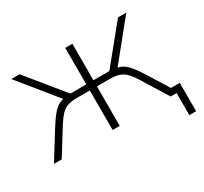

<svg xmlns="http://www.w3.org/2000/svg" viewBox="-128 -667 1043 980"><g transform="rotate(-30 393.5 -177.0)"><path d="M730 130V0H695V-37H770V130ZM7 0 104 -156Q131 -199 150.5 -222Q170 -245 190.5 -255Q211 -265 239 -268L220 -256L35 -484H84L259 -269H353V-484H395V-269H489L664 -484H713L528 -256L509 -268Q538 -265 558 -255Q578 -245 597.5 -222Q617 -199 644 -156L741 0H695L602 -150Q582 -183 564 -201Q546 -219 524 -226Q502 -233 469 -233H395V0H353V-233H279Q246 -233 224 -226Q202 -219 184.5 -201Q167 -183 146 -150L53 0Z"/></g></svg>

Font: Nunito Sans 12pt ExtraLight
Style: Regular
Weight: 200
Designer: Vernon Adams
Foundry: Vernon Adams
Version: Version 3.101;gftools[0.9.27]